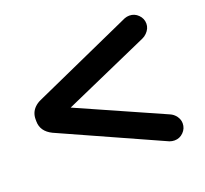

<svg xmlns="http://www.w3.org/2000/svg" viewBox="-91 -639 749 700"><g transform="rotate(-20 283.0 -289.0)"><path d="M24.4 -285.2V-293Q24.4 -318.8 42 -336.4Q51.8 -346.2 65.9 -352.5L456.1 -527.8Q465.3 -531.2 474.6 -531.2Q494.6 -531.2 509 -516.8Q523.4 -502.4 523.4 -482.4Q523.4 -463.4 507.8 -447.8Q500.5 -440.4 490.7 -436L159.2 -289.1L490.7 -142.1Q504.9 -136.2 514.2 -123.3Q523.4 -110.4 523.4 -95.7Q523.4 -75.7 509 -61.3Q494.6 -46.9 474.6 -46.9Q465.3 -46.9 455.6 -50.3L65.4 -225.6Q24.4 -245.6 24.4 -285.2Z"/></g></svg>

Font: YuPearl-SemiBold
Style: SemiBold
Weight: 600
Designer: Max Yao
Foundry: Max-Everyday
Version: Version 1.011; ttfautohint (v1.8.3)